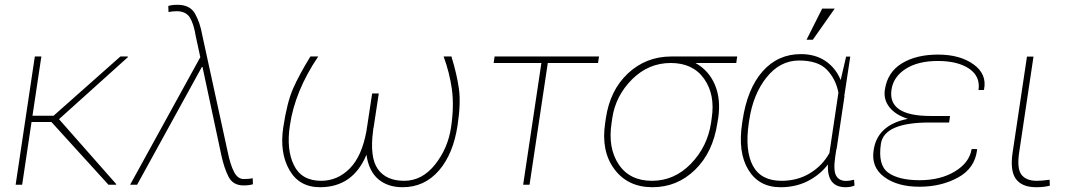

<svg xmlns="http://www.w3.org/2000/svg" viewBox="-20 -761 4404 791"><path d="M191.9 -258.3H109.9L71.3 0H44.4L123.5 -528.3H150.4L113.8 -284.2H200.7L476.1 -528.3H505.9L506.8 -525.4L223.1 -270L459 -2.4L458 0H426.8Z M983.4 2.9Q939.9 2.9 921.6 -32.7Q903.3 -68.4 891.6 -123L815.9 -477.5L814.5 -484.9H811.5L544.9 0H516.1L805.2 -525.4L786.6 -611.3Q778.3 -663.1 762 -689Q745.6 -714.8 708 -714.8Q691.4 -714.8 674.3 -711.4L673.3 -736.3Q686.5 -741.2 711.4 -741.2Q762.7 -741.2 783.4 -704.8Q804.2 -668.5 813.5 -615.2L918 -135.7Q928.7 -82.5 944.1 -53Q959.5 -23.4 983.9 -23.4Q1008.3 -23.4 1021 -26.9L1022 -2Q1007.3 2.9 983.4 2.9Z M1303.2 -16.1Q1370.1 -16.1 1420.4 -66.4Q1470.7 -116.7 1489.7 -221.2L1513.2 -376H1540.5L1519.5 -237.8Q1518.6 -232.9 1517.8 -229.5Q1517.1 -226.1 1517.1 -223.1Q1502.4 -112.8 1536.6 -64.5Q1570.8 -16.1 1645 -16.1Q1719.2 -16.1 1772.5 -83.3Q1825.7 -150.4 1838.4 -237.3Q1851.1 -324.2 1841.8 -392.3Q1832.5 -460.4 1807.6 -528.3H1839.8Q1862.3 -455.1 1870.6 -395.5Q1878.9 -335.9 1865.2 -245.6Q1847.7 -127 1788.1 -58.3Q1728.5 10.3 1638.7 10.3Q1577.6 10.3 1538.6 -22.7Q1499.5 -55.7 1489.7 -123.5Q1434.1 10.3 1298.3 10.3Q1212.4 10.3 1171.9 -61.3Q1131.3 -132.8 1147 -236.3Q1162.6 -339.8 1187.7 -396.7Q1212.9 -453.6 1258.8 -528.3H1291Q1194.8 -385.7 1174.3 -244.1Q1159.2 -145.5 1190.7 -80.8Q1222.2 -16.1 1303.2 -16.1Z M2443.8 -501.5H2236.8L2161.6 0H2135.3L2210.4 -501.5H2013.7L2017.6 -528.3H2447.8Z M2909.2 -253.9 2912.1 -274.4Q2926.8 -371.1 2880.9 -436.3Q2835 -501.5 2743.2 -501.5Q2651.4 -501.5 2583.7 -433.8Q2516.1 -366.2 2502.4 -274.4L2499.5 -253.9Q2483.9 -150.9 2529.1 -83.5Q2574.2 -16.1 2666 -16.1Q2757.8 -16.1 2825.9 -85.9Q2894 -155.8 2909.2 -253.9ZM2473.1 -253.9 2476.1 -274.4Q2493.2 -389.6 2567.1 -458.7Q2641.1 -527.8 2744.6 -528.3H3017.1L3013.2 -501.5H2845.2Q2900.4 -470.7 2925.3 -411.6Q2950.2 -352.5 2939 -275.4L2935.5 -254.4Q2917 -132.8 2843.3 -61.3Q2769.5 10.3 2668 10.3Q2566.4 10.3 2511 -64.2Q2455.6 -138.7 2473.1 -253.9Z M3199.7 -16.1Q3265.6 -16.1 3316.9 -47.4Q3368.2 -78.6 3397 -130.4L3434.1 -379.4Q3423.3 -435.5 3386.7 -473.6Q3350.1 -511.7 3272 -511.7Q3193.8 -511.7 3138.2 -442.4Q3082.5 -373 3066.4 -264.6L3064.9 -254.4Q3048.3 -141.1 3081.5 -78.6Q3114.7 -16.1 3199.7 -16.1ZM3466.3 -15.6Q3479 -15.6 3498.5 -20.5L3500.5 3.4Q3484.9 10.3 3463.9 10.3Q3386.2 10.3 3391.1 -83.5Q3357.9 -40.5 3308.1 -15.1Q3258.3 10.3 3196.3 10.3Q3106.9 10.7 3063 -61.5Q3019 -133.8 3037.6 -254.4L3039.1 -264.6Q3058.6 -395.5 3121.6 -466.8Q3184.6 -538.1 3279.3 -538.1Q3339.4 -538.1 3381.3 -509.3Q3423.3 -480.5 3443.4 -431.2L3465.8 -527.8H3482.9L3458.5 -366.7L3459 -363.8L3426.8 -148.4L3425.3 -144L3420.9 -114.7Q3412.6 -58.6 3424.8 -37.1Q3437 -15.6 3466.3 -15.6ZM3367.2 -725.6H3418.9L3328.6 -597.2H3302.7Z M3809.6 -256.3Q3622.1 -256.3 3609.1 -168.5Q3596.2 -80.6 3639.4 -49.6Q3682.6 -18.6 3768.6 -18.6Q3854.5 -18.6 3914.3 -54.9Q3974.1 -91.3 3982.9 -147H4004.4L4005.4 -144Q3996.6 -67.9 3927.2 -29.8Q3857.9 8.3 3767.6 8.3Q3677.2 8.3 3622.8 -32Q3568.4 -72.3 3579.1 -141.6Q3593.8 -246.1 3720.2 -271.5Q3669.9 -287.1 3644.5 -319.1Q3619.1 -351.1 3625.5 -391.6Q3636.2 -463.9 3695.6 -500Q3754.9 -536.1 3844.7 -536.1Q3934.6 -536.1 3990.5 -496.1Q4046.4 -456.1 4034.2 -393.1L4033.2 -390.1H4011.2Q4019.5 -446.3 3972.7 -478Q3925.8 -509.8 3843.8 -509.8Q3761.7 -509.8 3711.2 -477.3Q3660.6 -444.8 3652.8 -391.6Q3636.7 -283.2 3813.5 -283.2H3894L3890.6 -259.3L3890.1 -256.3Z M4251.5 -16.1Q4272.5 -16.1 4304.2 -20.5L4305.2 3.9Q4281.7 10.3 4249 10.3Q4189.9 10.3 4165 -24.2Q4140.1 -58.6 4152.3 -136.2L4210.9 -527.8H4237.8L4179.2 -136.2Q4168.5 -67.9 4187.7 -42Q4207 -16.1 4251.5 -16.1Z"/></svg>

Font: Roboto-ThinItalic
Style: Italic
Weight: 250
Italic angle: -12°
Designer: Google
Version: Version 1.100141; 2013; ttfautohint (v0.94.14-c901) -l 8 -r 